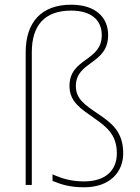

<svg xmlns="http://www.w3.org/2000/svg" viewBox="-20 -785 594 815"><path d="M439 -636C439 -713 384 -765 282 -765C157 -765 89 -692 89 -563V0H115V-563C115 -676 168 -740 282 -740C367 -740 412 -700 412 -636C412 -523 275 -540 275 -420C275 -352 324 -323 382 -282C435 -245 476 -211 476 -134C476 -62 428 -15 337 -15C287 -15 247 -25 203 -45V-17C238 -3 274 10 337 10C449 10 503 -57 503 -134C503 -227 453 -263 396 -302C338 -341 302 -366 302 -420C302 -526 439 -511 439 -636Z"/></svg>

Font: Noto Sans Syriac Eastern Thin
Style: Regular
Weight: 100
Designer: Patrick Giasson and the Monotype Design Team
Foundry: Monotype Imaging Inc.
Version: Version 3.001